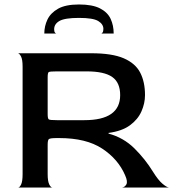

<svg xmlns="http://www.w3.org/2000/svg" viewBox="-20 -838 780 858"><path d="M61 0Q68 0 74.5 -14Q81 -28 81 -60V-540Q81 -572 74 -585.5Q67 -599 60 -600H388Q481 -600 533 -577.5Q585 -555 606.5 -513.5Q628 -472 628 -413Q628 -376 612 -340Q596 -304 560.5 -278Q525 -252 465 -244V-241Q532 -223 580.5 -175Q629 -127 664 -70Q687 -33 706 -17Q725 -1 735 0H525Q537 -1 544.5 -13.5Q552 -26 539 -55Q508 -127 436.5 -174Q365 -221 245 -221H234Q203 -221 198 -216Q193 -211 193 -191V-60Q193 -28 200 -14Q207 0 214 0ZM234 -301H357Q517 -301 517 -413Q517 -469 481.5 -494Q446 -519 367 -519H234Q203 -519 198 -516Q193 -513 193 -493V-328Q193 -308 198 -304.5Q203 -301 234 -301ZM333 -818Q393 -818 427 -800.5Q461 -783 474.5 -753.5Q488 -724 488 -688H432Q435 -688 438.5 -693Q442 -698 442 -709Q442 -730 419 -744Q396 -758 333 -758Q270 -758 246 -744.5Q222 -731 222 -707Q222 -697 225.5 -692.5Q229 -688 232 -688H178Q178 -721 192 -750.5Q206 -780 239.5 -799Q273 -818 333 -818Z"/></svg>

Font: Red Rose
Style: Regular
Weight: 400
Designer: Jaikishan Patel
Version: Version 2.000; ttfautohint (v1.8.3)